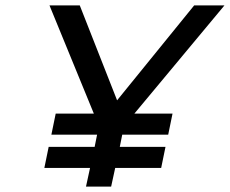

<svg xmlns="http://www.w3.org/2000/svg" viewBox="-20 -690 850 710"><path d="M163 -670 327 -270H186L170 -192H339L330 -147H160L144 -69H313L298 0H391L406 -69H576L592 -147H423L432 -192H602L618 -270H477L810 -670H698L413 -319L275 -670Z"/></svg>

Font: LT Wave Text Italic
Style: Regular
Weight: 400
Designer: Daniel Lyons
Version: Version 2.5 (Glyphs App)